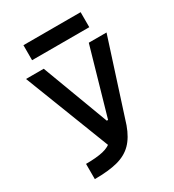

<svg xmlns="http://www.w3.org/2000/svg" viewBox="-205 -984 996 1099"><g transform="rotate(-30 293.0 -434.0)"><path d="M94.2 0V-100.6Q162.6 -100.6 206.5 -110.6Q250.5 -120.6 277.3 -148.4Q304.2 -176.3 321.8 -229.5L454.6 -693.4H571.8L405.3 -175.8Q380.9 -107.9 342.8 -69.6Q304.7 -31.2 244.9 -15.6Q185.1 0 94.2 0ZM272.9 -92.3 39.6 -693.4H156.7L320.8 -255.4H344.7ZM123.5 -769V-868.2H501.5V-769Z"/></g></svg>

Font: Cascadia Mono Medium
Style: Regular
Weight: 500
Monospace: yes
Designer: Aaron Bell
Foundry: Saja Typeworks
Version: Version 2407.024